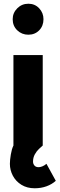

<svg xmlns="http://www.w3.org/2000/svg" viewBox="-20 -780 319 1029"><path d="M52 0Q43 18 38 48Q33 78 33 98Q33 132 49 162Q65 192 95 210.5Q125 229 166 229Q200 229 229 218.5Q258 208 279 189L229 98Q217 108 206 112Q195 116 187 116Q172 116 164.5 107Q157 98 157 86Q157 65 166.5 47.5Q176 30 189 18Q202 6 209 0ZM209 0V-485H52V0ZM132 -594Q167 -594 190 -617.5Q213 -641 213 -677Q213 -711 190 -735.5Q167 -760 132 -760Q97 -760 72.5 -735.5Q48 -711 48 -677Q48 -641 72.5 -617.5Q97 -594 132 -594Z"/></svg>

Font: Catamaran ExtraBold
Style: Regular
Weight: 800
Designer: Pria Ravichandran
Version: Version 2.000